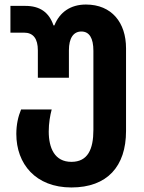

<svg xmlns="http://www.w3.org/2000/svg" viewBox="-20 -577 635 847"><path d="M295 250C453 250 536 157 536 1V-364C536 -477 473 -557 359 -557C291 -557 243 -523 220 -465H216C196 -523 156 -551 92 -551H26V-433H86C127 -433 147 -406 147 -355V-234H284V-355C284 -409 304 -438 339 -438C374 -438 392 -409 392 -353V-4C392 82 367 137 295 137C221 137 195 76 195 3C195 -33 201 -68 208 -94H73C60 -63 52 -27 52 14C52 146 137 250 295 250Z"/></svg>

Font: Noto Sans Georgian SemiCondensed Bold
Style: Regular
Weight: 700
Width: 4
Designer: Monotype Design Team, Akaki Razmadze
Foundry: Google LLC
Version: Version 2.005